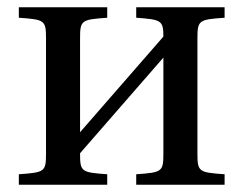

<svg xmlns="http://www.w3.org/2000/svg" viewBox="-20 -510 672 530"><path d="M32 0H276V-29C204 -34 201 -36 201 -87L431 -351V-87C431 -36 428 -34 356 -29V0H600V-29C528 -34 525 -36 525 -87V-403C525 -454 528 -456 600 -461V-490H356V-461C425 -456 431 -454 431 -409L201 -145V-403C201 -454 204 -456 276 -461V-490H32V-461C104 -456 107 -454 107 -403V-87C107 -36 104 -34 32 -29Z"/></svg>

Font: Lingua Franca
Style: Regular
Weight: 400
Version: Version 1.19